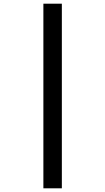

<svg xmlns="http://www.w3.org/2000/svg" viewBox="-20 -870 570 1040"><path d="M215 -850H315V150H215Z"/></svg>

Font: Chess Sans
Style: Bold
Weight: 700
Designer: Wolf Bōese
Foundry: Wolf Bōese
Version: Version 7.223